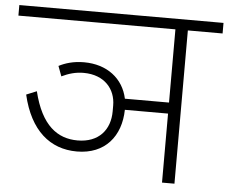

<svg xmlns="http://www.w3.org/2000/svg" viewBox="-70 -756 971 815"><g transform="rotate(5 415.0 -349.0)"><path d="M277 -100C398 -100 463 -182 465 -294H649V0H702V-653H850V-698H-20V-653H649V-341H461C443 -426 373 -480 275 -480C230 -480 195 -469 168 -455L184 -412C213 -426 243 -435 277 -435C367 -435 414 -377 414 -308V-283C414 -205 367 -147 276 -147C191 -147 121 -196 86 -340L42 -322C77 -171 163 -100 277 -100Z"/></g></svg>

Font: IBM Plex Devanagari Light
Style: Regular
Weight: 300
Designer: Mike Abbink, Paul van der Laan, Pieter van Rosmalen, Erin McLaughlin
Foundry: Bold Monday
Version: Version 1.0